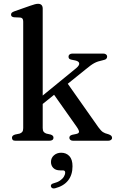

<svg xmlns="http://www.w3.org/2000/svg" viewBox="-20 -758 633 1034"><path d="M64 0Q52.5 0 48.5 -4.5Q44.5 -9 44.5 -16.5Q44.5 -22.5 48.8 -26.8Q53 -31 61.5 -33.5L85.5 -38.5Q95 -41.5 100 -48Q105 -54.5 105 -68V-641.5Q105 -652.5 101.2 -657.5Q97.5 -662.5 89 -663.5L55 -665Q46.5 -666.5 43 -670Q39.5 -673.5 39.5 -679Q39.5 -685.5 43.5 -689.5Q47.5 -693.5 58.5 -697.5L142.5 -727Q158 -732.5 167.8 -735Q177.5 -737.5 185 -737.5Q197.5 -737.5 203.8 -730.8Q210 -724 210 -712V-68.5Q210 -55 215.2 -48.2Q220.5 -41.5 230 -38.5L252.5 -33.5Q268 -28.5 268 -17Q268 0 245 0ZM177 -216.5 391 -391.5Q408 -406 406.5 -417Q405 -428 385 -432.5L365 -436.5Q355.5 -438.5 352.2 -442.5Q349 -446.5 349 -453Q349 -460.5 354.8 -465Q360.5 -469.5 371 -469.5H535.5Q545.5 -469.5 551.2 -465Q557 -460.5 557 -453.5Q557 -446 552 -441Q547 -436 531.5 -433Q506.5 -428 488.5 -418.5Q470.5 -409 442.5 -385.5L187.5 -180ZM334 -322.5 510 -72.5Q524 -53.5 534 -46.8Q544 -40 564 -35Q574.5 -31.5 579 -26.8Q583.5 -22 583.5 -15.5Q583.5 -8.5 577.5 -4.2Q571.5 0 562 0H374Q364.5 0 359 -4.5Q353.5 -9 353.5 -16Q353.5 -21.5 356.8 -25.5Q360 -29.5 368.5 -32L388 -36Q404.5 -39 405.5 -47.5Q406.5 -56 392 -76.5L261.5 -261.5ZM304 159.5Q279.5 159.5 267 146.5Q254.5 133.5 254.5 114.5Q254.5 92.5 270.5 78.5Q286.5 64.5 309.5 64.5Q336.5 64.5 353.5 82.5Q370.5 100.5 370.5 137.5Q370.5 183.5 346.8 213.8Q323 244 276.5 256Q267.5 258 262 255.5Q256.5 253 254.5 247Q252.5 241.5 255.8 236.5Q259 231.5 267.5 229.5Q289.5 224 303.2 214.5Q317 205 324 193.5Q331 182 331 171Q331 159.5 318 159.5Z"/></svg>

Font: Fraunces 16pt
Style: Regular
Weight: 400
Version: Version 1.000;[b76b70a41]